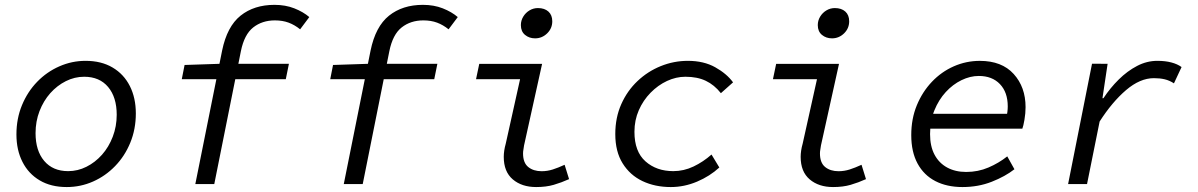

<svg xmlns="http://www.w3.org/2000/svg" viewBox="-20 -744 4840 776"><path d="M249.7 12Q186 12 140.6 -14.9Q95.1 -41.7 70.8 -89.7Q46.4 -137.7 46.4 -200.6Q46.4 -264.8 68.9 -319.1Q91.3 -373.3 130.2 -413.4Q169.2 -453.6 219.8 -475.8Q270.4 -498.1 325.8 -498.1Q389.5 -498.1 434.9 -471.2Q480.4 -444.4 504.7 -396.4Q529 -348.4 529 -285.5Q529 -221.9 506.6 -167.3Q484.2 -112.8 445.2 -72.7Q406.3 -32.5 356 -10.3Q305.7 12 249.7 12ZM255.4 -52.3Q294.2 -52.3 329.4 -70Q364.6 -87.6 392.2 -118.6Q419.7 -149.6 435.7 -191.4Q451.7 -233.1 451.7 -280.2Q451.7 -351 417 -392.4Q382.3 -433.8 320.1 -433.8Q281.7 -433.8 246.3 -416.1Q210.9 -398.4 183.3 -367.5Q155.8 -336.5 139.7 -294.9Q123.7 -253.4 123.7 -205.9Q123.7 -135.1 158.6 -93.7Q193.6 -52.3 255.4 -52.3Z M769.4 0 877.7 -539.6Q897.7 -637 952.3 -680.7Q1007 -724.4 1089.4 -724.4Q1133.6 -724.4 1169.5 -710.3Q1205.5 -696.1 1230.1 -675L1193 -625.5Q1171.1 -643.3 1146.5 -652.5Q1122 -661.6 1091.1 -661.6Q1039.6 -661.6 1003.4 -633.1Q967.2 -604.6 953.6 -537.1L846 0ZM714.7 -424 726 -481.4 867.6 -486.1H1147.7L1135.1 -424Z M1369.4 0 1477.7 -539.6Q1497.7 -637 1552.3 -680.7Q1607 -724.4 1689.4 -724.4Q1733.6 -724.4 1769.5 -710.3Q1805.5 -696.1 1830.1 -675L1793 -625.5Q1771.1 -643.3 1746.5 -652.5Q1722 -661.6 1691.1 -661.6Q1639.6 -661.6 1603.4 -633.1Q1567.2 -604.6 1553.6 -537.1L1446 0ZM1314.7 -424 1326 -481.4 1467.6 -486.1H1747.7L1735.1 -424Z M2147 12Q2089 12 2052.5 -19Q2016 -50 2016 -110Q2016 -122 2018 -135.5Q2020 -149 2024 -163L2082 -424H1904L1917 -486H2171L2098 -156Q2097 -147 2095.5 -139.5Q2094 -132 2094 -124Q2094 -86 2115 -69Q2136 -52 2169 -52Q2192 -52 2214 -59Q2236 -66 2262 -78L2280 -20Q2249 -6 2218 3Q2187 12 2147 12ZM2142.7 -589Q2119 -589 2102.1 -602.9Q2085.2 -616.8 2085.2 -642.5Q2085.2 -661 2094.8 -676.8Q2104.4 -692.6 2120.1 -702Q2135.8 -711.4 2154.2 -711.4Q2180.8 -711.4 2196.5 -697.3Q2212.1 -683.2 2212.1 -657.9Q2212.1 -629.4 2191.5 -609.2Q2170.8 -589 2142.7 -589Z M2691.2 12Q2627.4 12 2576.8 -12Q2526.3 -36 2496.6 -83.6Q2466.8 -131.1 2466.8 -202.2Q2466.8 -268.7 2491 -323Q2515.2 -377.3 2556.5 -416.3Q2597.7 -455.4 2650.3 -476.7Q2703 -498.1 2760.2 -498.1Q2824.4 -498.1 2870.8 -472.1Q2917.1 -446.2 2942.8 -411.2L2893.6 -367.4Q2867.1 -401 2832.6 -417.4Q2798.2 -433.8 2750.2 -433.8Q2712.6 -433.8 2675.9 -416.8Q2639.3 -399.7 2609.4 -369.2Q2579.4 -338.6 2561.8 -298.4Q2544.2 -258.2 2544.2 -211.2Q2544.2 -131.3 2588.8 -91.8Q2633.4 -52.3 2701.2 -52.3Q2743.8 -52.3 2783.1 -71.1Q2822.4 -89.9 2855.7 -119.4L2887.3 -67.1Q2849 -31.8 2797.3 -9.9Q2745.5 12 2691.2 12Z M3347 12Q3289 12 3252.5 -19Q3216 -50 3216 -110Q3216 -122 3218 -135.5Q3220 -149 3224 -163L3282 -424H3104L3117 -486H3371L3298 -156Q3297 -147 3295.5 -139.5Q3294 -132 3294 -124Q3294 -86 3315 -69Q3336 -52 3369 -52Q3392 -52 3414 -59Q3436 -66 3462 -78L3480 -20Q3449 -6 3418 3Q3387 12 3347 12ZM3342.7 -589Q3319 -589 3302.1 -602.9Q3285.2 -616.8 3285.2 -642.5Q3285.2 -661 3294.8 -676.8Q3304.4 -692.6 3320.1 -702Q3335.8 -711.4 3354.2 -711.4Q3380.8 -711.4 3396.5 -697.3Q3412.1 -683.2 3412.1 -657.9Q3412.1 -629.4 3391.5 -609.2Q3370.8 -589 3342.7 -589Z M3870 12Q3807 12 3760.5 -12Q3714 -36 3688.5 -83Q3663 -130 3663 -198Q3663 -264 3685.5 -318.5Q3708 -373 3746.5 -413.5Q3785 -454 3835 -476Q3885 -498 3940 -498Q4029 -498 4077 -445Q4125 -392 4125 -311Q4125 -286 4120.5 -260Q4116 -234 4112 -224H3722L3732 -284H4079L4047 -269Q4050 -280 4051.5 -291.5Q4053 -303 4053 -314Q4053 -371 4021.5 -404Q3990 -437 3936 -437Q3901 -437 3866 -420Q3831 -403 3802.5 -372Q3774 -341 3756.5 -298Q3739 -255 3739 -202Q3739 -153 3757 -119Q3775 -85 3808 -67Q3841 -49 3885 -49Q3933 -49 3975 -67Q4017 -85 4051 -112L4080 -60Q4043 -31 3988.5 -9.5Q3934 12 3870 12Z M4296.9 0 4393.6 -486.5 4456.6 -486.1 4435.8 -347.2H4439.8Q4467 -388.5 4501.6 -422.7Q4536.2 -456.9 4575.7 -477.5Q4615.1 -498.1 4657.5 -498.1Q4689.8 -498.1 4714.2 -491.6Q4738.7 -485.2 4755.5 -473L4724.7 -407.1Q4706.8 -418.9 4687.4 -423.5Q4667.9 -428.1 4643.8 -428.1Q4587.7 -428.1 4531.2 -379.9Q4474.8 -331.7 4424.3 -252.8L4373.4 0Z"/></svg>

Font: SourceCodeVF
Style: Italic
Weight: 200
Italic angle: -11°
Monospace: yes
Designer: Paul D. Hunt, Teo Tuominen
Foundry: Adobe
Version: Version 1.026;hotconv 1.1.0;makeotfexe 2.6.0